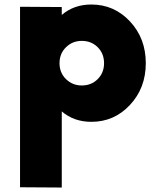

<svg xmlns="http://www.w3.org/2000/svg" viewBox="-20 -530 701 851"><path d="M385 -510Q486.2 -510 556.2 -435Q626.2 -360 626.2 -250Q626.2 -140 556.2 -65Q486.2 10 385 10Q307.5 10 253.8 -36.2V301.2L68.8 300V-500L253.8 -498.8V-463.8Q307.5 -510 385 -510ZM342.5 -151.2Q385 -151.2 413.1 -179.4Q441.2 -207.5 441.2 -250Q441.2 -292.5 413.1 -320.6Q385 -348.8 342.5 -348.8Q301.2 -348.8 272.5 -320.6Q243.8 -292.5 243.8 -250Q243.8 -207.5 272.5 -179.4Q301.2 -151.2 342.5 -151.2Z"/></svg>

Font: Now Alt Black
Style: Regular
Weight: 900
Designer: Alfredo Marco Pradil
Foundry: Alfredo Marco Pradil
Version: Version 1.002;PS 001.002;hotconv 1.0.88;makeotf.lib2.5.64775